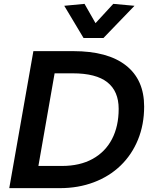

<svg xmlns="http://www.w3.org/2000/svg" viewBox="-20 -975 788 995"><path d="M28 0 153 -710H360Q538 -710 632.5 -636Q727 -562 727 -423Q727 -329 695 -251Q663 -173 605 -117Q547 -61 466.5 -30.5Q386 0 290 0ZM179 -115H301Q394 -115 460 -151.5Q526 -188 560.5 -254.5Q595 -321 595 -411Q595 -502 536.5 -548.5Q478 -595 357 -595H263ZM413 -778 313 -945 418 -955 475 -855 567 -955 677 -945 516 -778Z"/></svg>

Font: Livvic SemiBold
Style: Italic
Weight: 600
Italic angle: -10°
Designer: Jacques Le Bailly, Baron von Fonthausen
Version: Version 1.001; ttfautohint (v1.8.2)